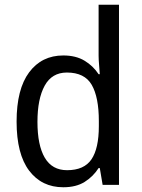

<svg xmlns="http://www.w3.org/2000/svg" viewBox="-20 -780 599 810"><path d="M247 10Q156 10 103 -60Q50 -130 50 -267Q50 -404 103 -475Q156 -546 247 -546Q300 -546 336.5 -524Q373 -502 396 -467H401Q400 -484 398 -506.5Q396 -529 396 -545V-760H482V0H413L401 -71H396Q373 -35 337 -12.5Q301 10 247 10ZM263 -62Q335 -62 366 -108Q397 -154 397 -248V-269Q397 -370 367 -422Q337 -474 262 -474Q199 -474 168.5 -418.5Q138 -363 138 -266Q138 -167 169 -114.5Q200 -62 263 -62Z"/></svg>

Font: Noto Sans Telugu SemiCondensed
Style: Regular
Weight: 400
Width: 4
Designer: Jelle Bosma - Monotype Design Team
Foundry: Monotype Imaging Inc.
Version: Version 2.005; ttfautohint (v1.8.4.7-5d5b)